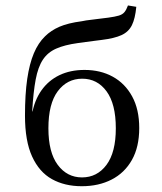

<svg xmlns="http://www.w3.org/2000/svg" viewBox="-20 -655 580 687"><path d="M272.6 11.3Q211.3 11.3 165.7 -14.1Q120.2 -39.5 94.8 -95.2Q69.4 -150.8 69.4 -241.1Q69.4 -317.7 77.4 -372.6Q85.5 -427.4 101.2 -464.5Q116.9 -501.6 141.1 -525Q162.1 -546 192.7 -559.3Q223.4 -572.6 272.6 -579Q287.9 -582.3 303.6 -583.9Q319.4 -585.5 335.5 -587.9Q351.6 -590.3 367.7 -591.9Q391.9 -595.2 405.2 -599.2Q418.5 -603.2 425.4 -611.7Q432.3 -620.2 437.9 -635.5L467.7 -630.6Q463.7 -588.7 452 -564.9Q440.3 -541.1 414.9 -529.4Q389.5 -517.7 343.5 -512.1Q329.8 -510.5 315.3 -508.5Q300.8 -506.5 286.7 -504.8Q272.6 -503.2 258.1 -500.8Q211.3 -494.4 181 -481Q150.8 -467.7 133.5 -441.5Q116.1 -415.3 107.7 -370.6Q99.2 -325.8 95.2 -256.5H104.8L94.4 -246Q103.2 -296 128.2 -331.5Q153.2 -366.9 192.3 -385.9Q231.5 -404.8 282.3 -404.8Q339.5 -404.8 383.5 -380.6Q427.4 -356.5 452.8 -310.1Q478.2 -263.7 478.2 -196.8Q478.2 -129 452 -82.7Q425.8 -36.3 379.4 -12.5Q333.1 11.3 272.6 11.3ZM273.4 -20.2Q327.4 -20.2 360.9 -64.9Q394.4 -109.7 394.4 -196Q394.4 -283.1 361.3 -328.2Q328.2 -373.4 274.2 -373.4Q220.2 -373.4 186.7 -328.6Q153.2 -283.9 153.2 -196Q153.2 -109.7 186.7 -64.9Q220.2 -20.2 273.4 -20.2Z"/></svg>

Font: Playfair 12pt
Style: Regular
Weight: 400
Designer: Claus Eggers Sørensen
Foundry: Claus Eggers Sørensen
Version: Version 2.000;gftools[0.9.28]